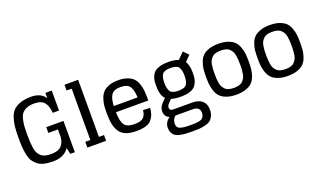

<svg xmlns="http://www.w3.org/2000/svg" viewBox="-90 -1322 3581 2130"><g transform="rotate(-20 1701.0 -257.0)"><path d="M382 -301H495V-212Q489 -142 451 -106Q413 -70 332 -70Q291 -70 262 -78Q233 -86 213.5 -104.5Q194 -123 182 -145Q170 -167 164.5 -204Q159 -241 157 -276Q155 -311 155 -365Q155 -427 158 -467.5Q161 -508 172 -548.5Q183 -589 203 -611.5Q223 -634 257.5 -648Q292 -662 342 -662Q428 -662 463 -619.5Q498 -577 504 -494H578V-730H503V-666Q455 -744 337 -744Q264 -744 212.5 -726.5Q161 -709 129.5 -679.5Q98 -650 81 -600Q64 -550 58 -496.5Q52 -443 52 -365Q52 -299 55 -254.5Q58 -210 67.5 -163Q77 -116 95.5 -86.5Q114 -57 144 -32.5Q174 -8 219.5 3Q265 14 327 14Q456 14 515 -74L531 0H585V-369H382Z M733 -674H793V-68H733V0H954V-68H894V-742H733Z M1312 14Q1378 14 1423 -0.5Q1468 -15 1491 -43.5Q1514 -72 1524 -102.5Q1534 -133 1538 -176L1455 -180Q1451 -124 1421.5 -95Q1392 -66 1314 -66Q1228 -66 1197.5 -109.5Q1167 -153 1165 -260H1547V-286Q1547 -339 1543 -377.5Q1539 -416 1525 -458Q1511 -500 1486 -526Q1461 -552 1416 -569Q1371 -586 1308 -586Q1245 -586 1199.5 -569Q1154 -552 1128.5 -526Q1103 -500 1088 -458Q1073 -416 1069 -377.5Q1065 -339 1065 -286Q1065 -209 1075.5 -156.5Q1086 -104 1112.5 -64Q1139 -24 1188 -5Q1237 14 1312 14ZM1307 -506Q1388 -506 1416 -463Q1444 -420 1447 -333H1166Q1169 -420 1198.5 -463Q1228 -506 1307 -506Z M1900 -176Q1970 -176 2015.5 -192Q2061 -208 2082 -240Q2103 -272 2109.5 -303.5Q2116 -335 2116 -381Q2116 -473 2085 -517L2149 -582L2092 -640L2019 -567Q1971 -586 1900 -586Q1843 -586 1802.5 -574.5Q1762 -563 1739.5 -545Q1717 -527 1704 -498.5Q1691 -470 1687.5 -443.5Q1684 -417 1684 -381Q1684 -269 1731 -224L1691 -184Q1650 -143 1650 -94Q1650 -29 1707 -8Q1646 34 1646 99Q1646 133 1658 157.5Q1670 182 1689.5 196Q1709 210 1741.5 217.5Q1774 225 1806.5 227.5Q1839 230 1886 230Q1936 230 1966 228.5Q1996 227 2036.5 218Q2077 209 2099.5 193Q2122 177 2138.5 145Q2155 113 2155 68Q2155 1 2114 -35.5Q2073 -72 1998 -72H1775Q1731 -72 1731 -107Q1731 -132 1753 -154L1790 -191Q1834 -176 1900 -176ZM1900 -247Q1826 -247 1803.5 -279.5Q1781 -312 1781 -381Q1781 -450 1803.5 -482.5Q1826 -515 1900 -515Q1974 -515 1996.5 -482.5Q2019 -450 2019 -381Q2019 -312 1996.5 -279.5Q1974 -247 1900 -247ZM1890 157Q1810 157 1772 143.5Q1734 130 1734 84Q1734 33 1772 0H1968Q1994 0 2011.5 3.5Q2029 7 2044.5 23.5Q2060 40 2060 69Q2060 94 2052.5 110Q2045 126 2033 135.5Q2021 145 1997.5 150Q1974 155 1951.5 156Q1929 157 1890 157Z M2490 -66Q2455 -66 2429 -73.5Q2403 -81 2387 -97.5Q2371 -114 2361 -132Q2351 -150 2346.5 -178Q2342 -206 2340.5 -229Q2339 -252 2339 -286Q2339 -320 2340.5 -343Q2342 -366 2346.5 -394Q2351 -422 2361 -440Q2371 -458 2387 -474.5Q2403 -491 2429 -498.5Q2455 -506 2490 -506Q2525 -506 2551 -498.5Q2577 -491 2593 -474.5Q2609 -458 2619 -440Q2629 -422 2633.5 -394Q2638 -366 2639.5 -343Q2641 -320 2641 -286Q2641 -252 2639.5 -229Q2638 -206 2633.5 -178Q2629 -150 2619 -132Q2609 -114 2593 -97.5Q2577 -81 2551 -73.5Q2525 -66 2490 -66ZM2490 14Q2556 14 2603.5 -3Q2651 -20 2677 -46Q2703 -72 2718.5 -114Q2734 -156 2738 -194.5Q2742 -233 2742 -286Q2742 -339 2738 -377.5Q2734 -416 2718.5 -458Q2703 -500 2677 -526Q2651 -552 2603.5 -569Q2556 -586 2490 -586Q2424 -586 2376.5 -569Q2329 -552 2303 -526Q2277 -500 2261.5 -458Q2246 -416 2242 -377.5Q2238 -339 2238 -286Q2238 -233 2242 -194.5Q2246 -156 2261.5 -114Q2277 -72 2303 -46Q2329 -20 2376.5 -3Q2424 14 2490 14Z M3098 -66Q3063 -66 3037 -73.5Q3011 -81 2995 -97.5Q2979 -114 2969 -132Q2959 -150 2954.5 -178Q2950 -206 2948.5 -229Q2947 -252 2947 -286Q2947 -320 2948.5 -343Q2950 -366 2954.5 -394Q2959 -422 2969 -440Q2979 -458 2995 -474.5Q3011 -491 3037 -498.5Q3063 -506 3098 -506Q3133 -506 3159 -498.5Q3185 -491 3201 -474.5Q3217 -458 3227 -440Q3237 -422 3241.5 -394Q3246 -366 3247.5 -343Q3249 -320 3249 -286Q3249 -252 3247.5 -229Q3246 -206 3241.5 -178Q3237 -150 3227 -132Q3217 -114 3201 -97.5Q3185 -81 3159 -73.5Q3133 -66 3098 -66ZM3098 14Q3164 14 3211.5 -3Q3259 -20 3285 -46Q3311 -72 3326.5 -114Q3342 -156 3346 -194.5Q3350 -233 3350 -286Q3350 -339 3346 -377.5Q3342 -416 3326.5 -458Q3311 -500 3285 -526Q3259 -552 3211.5 -569Q3164 -586 3098 -586Q3032 -586 2984.5 -569Q2937 -552 2911 -526Q2885 -500 2869.5 -458Q2854 -416 2850 -377.5Q2846 -339 2846 -286Q2846 -233 2850 -194.5Q2854 -156 2869.5 -114Q2885 -72 2911 -46Q2937 -20 2984.5 -3Q3032 14 3098 14Z"/></g></svg>

Font: Glegoo
Style: Bold
Weight: 700
Version: Version 2.0.1; ttfautohint (v0.9) -r 48 -G 60